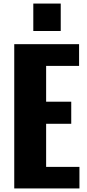

<svg xmlns="http://www.w3.org/2000/svg" viewBox="-20 -1058 487 1078"><path d="M60 0V-810H424V-688H239V-487H380V-363H239V-121H426V0ZM167 -884V-1038H321V-884Z"/></svg>

Font: Oswald
Style: Bold
Weight: 700
Designer: Vernon Adams
Foundry: Vernon Adams
Version: Version 4.103;gftools[0.9.33.dev8+g029e19f]